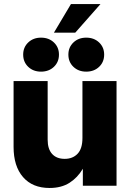

<svg xmlns="http://www.w3.org/2000/svg" viewBox="-20 -915 641 946"><path d="M224.1 11.2Q140.1 11.2 93.5 -42.5Q46.9 -96.2 46.9 -191.4V-515.6H214.8V-226.6Q214.8 -180.7 236.8 -156.5Q258.8 -132.3 298.8 -132.3Q338.4 -132.3 362.3 -157.5Q386.2 -182.6 386.2 -235.4V-515.6H554.2V0H388.2V-83.5Q362.3 -39.6 322.3 -14.2Q282.2 11.2 224.1 11.2ZM182.1 -562Q144 -562 119.1 -585.7Q94.2 -609.4 94.2 -646Q94.2 -682.1 119.1 -705.8Q144 -729.5 182.1 -729.5Q220.7 -729.5 245.6 -705.8Q270.5 -682.1 270.5 -646Q270.5 -609.4 245.6 -585.7Q220.7 -562 182.1 -562ZM404.8 -562Q366.7 -562 341.8 -585.7Q316.9 -609.4 316.9 -646Q316.9 -682.1 341.8 -705.8Q366.7 -729.5 404.8 -729.5Q443.4 -729.5 468.3 -705.8Q493.2 -682.1 493.2 -646Q493.2 -609.4 468.3 -585.7Q443.4 -562 404.8 -562ZM245.6 -753.9 329.6 -895H475.1L350.6 -753.9Z"/></svg>

Font: Inter Display ExtraBold
Style: Regular
Weight: 800
Designer: Rasmus Andersson
Foundry: rsms
Version: Version 4.000;git-a52131595